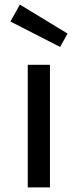

<svg xmlns="http://www.w3.org/2000/svg" viewBox="-20 -810 336 830"><path d="M25 0ZM196 0H100V-530H196ZM272 -665 240 -607 25 -717 66 -790Z"/></svg>

Font: Orienta
Style: Regular
Weight: 400
Designer: Eduardo Rodriguez Tunni
Foundry: Eduardo Rodriguez Tunni
Version: Version 1.001